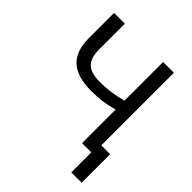

<svg xmlns="http://www.w3.org/2000/svg" viewBox="-237 -863 1190 1190"><g transform="rotate(45 358.5 -268.0)"><path d="M597.7 -710.9V0H503.4V-294.4Q452.1 -279.8 410.2 -274.2Q368.2 -268.6 314.5 -268.6Q192.9 -268.6 133.8 -321.3Q74.7 -374 73.2 -482.9V-710.9H167.5V-485.4Q168 -411.1 201.4 -378.4Q234.9 -345.7 314.5 -345.7Q407.2 -345.7 503.4 -372.1V-710.9ZM675.3 175.3H584.5V-74.7H675.3Z"/></g></svg>

Font: Roboto
Style: Regular
Weight: 400
Designer: Google
Version: Version 2.001047; 2015